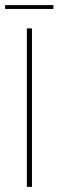

<svg xmlns="http://www.w3.org/2000/svg" viewBox="-35 -731 229 751"><path d="M70 -620H90V0H70ZM-15 -696V-711H174V-696Z"/></svg>

Font: Smooch Sans Thin Thin
Style: Regular
Weight: 250
Version: Version 1.010